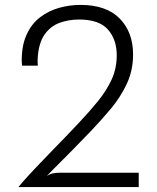

<svg xmlns="http://www.w3.org/2000/svg" viewBox="-20 -762 640 782"><path d="M55 0Q69.5 -18 85.8 -36Q102 -54 120.2 -73.2Q138.5 -92.5 158.8 -113.5Q179 -134.5 201.2 -157.5Q223.5 -180.5 248.8 -206.5Q274 -232.5 301.5 -262Q344.5 -307.5 379.2 -350.2Q414 -393 434.8 -438.2Q455.5 -483.5 455.5 -537Q455.5 -601 419.5 -641.8Q383.5 -682.5 302 -682.5Q259.5 -682.5 222.2 -668.8Q185 -655 161 -620.5Q137 -586 133.5 -524Q133 -517 133.2 -509.8Q133.5 -502.5 134 -494.5H70Q69.5 -500 69 -505.2Q68.5 -510.5 68.5 -515.5Q68.5 -578.5 88.8 -622Q109 -665.5 143.5 -691.8Q178 -718 220.5 -730Q263 -742 308 -742Q413 -742 467.5 -686.5Q522 -631 522 -540Q522 -475 496.5 -420.8Q471 -366.5 431.8 -319.5Q392.5 -272.5 350 -228Q308 -184 275.5 -151.2Q243 -118.5 220.5 -96Q198 -73.5 185.5 -60.8Q173 -48 171 -45Q183.5 -53.5 195.5 -56Q207.5 -58.5 224 -58.5H545V0Z"/></svg>

Font: Spline Sans Mono Light
Style: Regular
Weight: 300
Monospace: yes
Version: Version 1.004